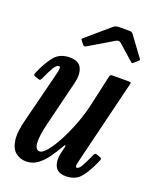

<svg xmlns="http://www.w3.org/2000/svg" viewBox="-150 -830 739 923"><g transform="rotate(20 219.0 -369.0)"><path d="M-6 -404.5Q18.5 -462.5 46.5 -497Q74.5 -531.5 125.5 -531.5Q171.5 -531.5 185.8 -501Q200 -470.5 188 -423.5L131.5 -193Q116 -132 117.5 -94.5Q119 -57 142 -57Q157 -57 178.5 -83Q200 -109 222.8 -151.8Q245.5 -194.5 265.2 -245.5Q285 -296.5 296.5 -346.5L333 -509Q334.5 -515 337 -517.5Q339.5 -520 347 -520H429Q438.5 -520 440.5 -518.5Q442.5 -517 440.5 -509.5L340.5 -100Q336.5 -83 332.2 -63.8Q328 -44.5 337 -44.5Q348.5 -44.5 361.2 -67.8Q374 -91 390.5 -128.5Q393.5 -135 396.5 -137.2Q399.5 -139.5 407.5 -137L423 -131.5Q430 -129 431.5 -125.8Q433 -122.5 430 -115Q405.5 -57 378.2 -22.5Q351 12 301 12Q258.5 12 245.2 -16.5Q232 -45 241.5 -85.5L249 -115.5Q251.5 -126 248.8 -127Q246 -128 242 -120.5Q222.5 -86 201 -56Q179.5 -26 154.2 -7.8Q129 10.5 97 10.5Q67 10.5 44 -7Q21 -24.5 14.5 -65.8Q8 -107 27 -179L87.5 -419Q89 -425.5 92.5 -439Q96 -452.5 96.5 -463.5Q97 -474.5 90 -474.5Q77.5 -474.5 64 -451.5Q50.5 -428.5 33.5 -390Q30.5 -384 27.5 -381.8Q24.5 -379.5 16.5 -382.5L0.5 -388Q-6.5 -390.5 -7.8 -393.8Q-9 -397 -6 -404.5ZM163 -611.5 151.5 -626.5Q146.5 -632.5 147.2 -634.5Q148 -636.5 154.5 -642L270 -741Q280 -749.5 298 -749.5H347.5Q357.5 -749.5 361.5 -747.5Q365.5 -745.5 369 -741L443 -640.5Q445.5 -636.5 445.2 -634.8Q445 -633 440.5 -629L423 -613.5Q416 -607.5 414 -608Q412 -608.5 407 -613L329.5 -681.5Q318.5 -691 304.5 -682L180.5 -608.5Q174 -604.5 170.2 -605.5Q166.5 -606.5 163 -611.5Z"/></g></svg>

Font: Besley* Condensed Medium
Style: Italic
Weight: 500
Width: 3
Italic angle: -13°
Designer: Owen Earl
Foundry: indestructible type*
Version: Version 3.000; ttfautohint (v1.8.3)